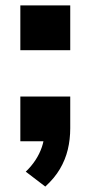

<svg xmlns="http://www.w3.org/2000/svg" viewBox="-20 -521 334 708"><path d="M147 167 75 112Q96 92 111 69Q126 46 134.5 21Q143 -4 144 -30L179 0H55V-165H239V-48Q239 -7 230 30.5Q221 68 201 102Q181 136 147 167ZM55 -336V-501H239V-336Z"/></svg>

Font: Nunito Sans 8pt ExtraBold
Style: Regular
Weight: 800
Version: Version 3.101;gftools[0.9.27]